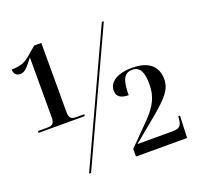

<svg xmlns="http://www.w3.org/2000/svg" viewBox="-125 -855 1025 992"><g transform="rotate(-20 387.5 -359.5)"><path d="M28 -287H282V-297H240C216 -297 200 -302 200 -338V-719H161L123 -687C88 -654 62 -643 9 -642C9 -619 22 -605 44 -605C69 -605 83 -623 119 -669V-338C119 -302 103 -297 79 -297H28ZM201 0H212L542 -714H531ZM459 0H740L745 -121H735L734 -106C731 -70 719 -58 682 -58H488L618 -165C697 -232 733 -269 733 -326C733 -399 685 -438 596 -438C511 -438 467 -404 467 -359C467 -324 493 -311 532 -311C532 -394 549 -428 593 -428C637 -428 652 -393 652 -328C652 -259 628 -214 571 -155L459 -42Z"/></g></svg>

Font: Noto Serif Display SemiCondensed
Style: Regular
Weight: 400
Width: 4
Designer: Monotype Design Team
Foundry: Monotype Imaging Inc.
Version: Version 2.009